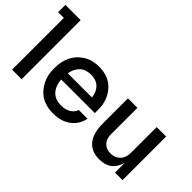

<svg xmlns="http://www.w3.org/2000/svg" viewBox="-66 -1195 1679 1679"><g transform="rotate(45 773.0 -356.0)"><path d="M92 0V-640H21V-730H210V0Z M617 18Q485 18 414.5 -64.5Q344 -147 344 -260V-279Q344 -352 372.5 -413.5Q401 -475 463 -516Q525 -557 611 -557Q735 -557 803.5 -479Q872 -401 872 -290V-243H456Q462 -168 502 -124.5Q542 -81 617 -81Q671 -81 707.5 -104.5Q744 -128 753 -163H862Q845 -79 779.5 -30.5Q714 18 617 18ZM459 -322H758Q750 -387 712.5 -422.5Q675 -458 611 -458Q547 -458 508.5 -422Q470 -386 459 -322Z M1183 16Q1087 16 1036.5 -46Q986 -108 986 -227V-539H1103V-211Q1103 -155 1134 -122.5Q1165 -90 1218 -90Q1273 -90 1307 -125Q1341 -160 1341 -219V-539H1458V0H1365V-123Q1328 16 1188 16Z"/></g></svg>

Font: Cazoo Sans Medium
Style: Regular
Weight: 500
Designer: Jonathan Barnbrook, Julián Moncada
Foundry: Barnbrook Fonts
Version: Version 2.000;Glyphs 3.3 (3337)